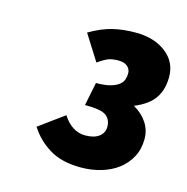

<svg xmlns="http://www.w3.org/2000/svg" viewBox="-71 -838 535 550"><g transform="rotate(15 196.0 -563.0)"><path d="M214 -356Q158 -356 121.5 -378Q85 -400 62 -436L136 -490Q163 -448 203 -448Q229 -448 243.5 -459Q258 -470 258 -488Q258 -509 243.5 -520.5Q229 -532 180 -532L194 -601Q220 -601 236 -605.5Q252 -610 261 -617Q270 -624 273 -633Q276 -642 276 -651Q276 -664 266.5 -672Q257 -680 240 -680Q223 -680 211.5 -676Q200 -672 180 -658L132 -734Q168 -755 199 -762.5Q230 -770 267 -770Q322 -770 357 -743Q392 -716 392 -672Q392 -634 374.5 -608.5Q357 -583 316 -566Q342 -551 356 -529.5Q370 -508 370 -482Q370 -452 357.5 -428.5Q345 -405 324 -389Q303 -373 274.5 -364.5Q246 -356 214 -356Z"/></g></svg>

Font: TypoPRO Source Sans Pro
Style: Italic
Weight: 900
Italic angle: -11°
Designer: Paul D. Hunt
Foundry: Adobe Systems Incorporated
Version: Version 1.075;PS 2.000;hotconv 1.0.86;makeotf.lib2.5.63406